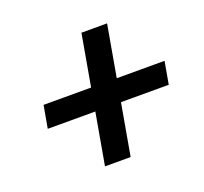

<svg xmlns="http://www.w3.org/2000/svg" viewBox="-95 -711 775 728"><g transform="rotate(-20 293.0 -346.5)"><path d="M211.4 -92.8 300.8 -599.6H404.3L314.9 -92.8ZM56.2 -300.8 72.3 -391.6H560.5L544.4 -300.8Z"/></g></svg>

Font: Cascadia Code PL
Style: Italic
Weight: 400
Italic angle: -10°
Monospace: yes
Designer: Aaron Bell
Foundry: Saja Typeworks
Version: Version 2404.023